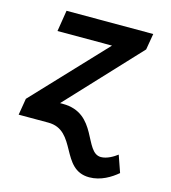

<svg xmlns="http://www.w3.org/2000/svg" viewBox="-111 -635 825 929"><g transform="rotate(15 301.0 -170.0)"><path d="M206.7 -105.8H192.5L527.7 -464.5L541.5 -545.5H107.2L90.2 -439.6H363.3L27.3 -83.1L13.5 0H161.6C307.5 0 274.9 204.5 421.2 204.5C479 204.5 528.1 173.7 560.7 146L531.2 61.4C512.1 76 480.5 95.2 450.6 95.2C365.4 95.2 383.2 -105.8 206.7 -105.8Z"/></g></svg>

Font: Margiela Sans Semi Bold
Style: Italic
Weight: 600
Italic angle: -9.39999°
Designer: Stefan Endress, Andreas Faust
Version: Version 1.100;FEAKit 1.0